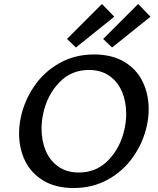

<svg xmlns="http://www.w3.org/2000/svg" viewBox="-20 -939 793 966"><path d="M317 -743 493 -919 555 -855 362 -700ZM499 -743 675 -919 737 -855 544 -700ZM76 -268Q76 -308 85 -350Q103 -433 152 -505Q201 -577 278.5 -621Q356 -665 453 -665Q544 -665 606 -627.5Q668 -590 698 -527.5Q728 -465 728 -389Q728 -349 719 -307Q701 -224 651.5 -152Q602 -80 524.5 -36.5Q447 7 350 7Q260 7 198 -30.5Q136 -68 106 -130Q76 -192 76 -268ZM607 -292Q615 -330 615 -366Q615 -426 594.5 -476Q574 -526 531.5 -556.5Q489 -587 427 -587Q338 -587 277.5 -523.5Q217 -460 197 -366Q189 -328 189 -292Q189 -232 209.5 -182Q230 -132 272.5 -101.5Q315 -71 377 -71Q466 -71 526.5 -134.5Q587 -198 607 -292Z"/></svg>

Font: Ysabeau Infant Semibold
Style: Italic
Weight: 600
Italic angle: -12°
Designer: Christian Thalmann (Catharsis Fonts)
Version: Version 0.003